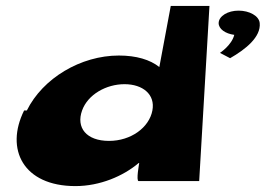

<svg xmlns="http://www.w3.org/2000/svg" viewBox="-20 -613 900 650"><path d="M61.6 -239C-3.5 -108 58.4 17 235.4 17C318.4 17 397.6 -17 449.3 -61C449.3 -61 451.3 -61 451.3 -61C451.3 -61 440 0 449.3 0H654.3L689.1 -593H558.1L519.4 -386C488.2 -411 441.4 -425 382.4 -425C253.4 -425 124.6 -348 70.9 -239ZM787.6 -577C751.6 -577 720.9 -559 720.2 -535C720.1 -515 742.7 -499 773.1 -495C764.7 -460 724.7 -434 724.7 -434L759 -416C811.6 -446 864 -488 859.2 -535C856.9 -559 824.6 -577 787.6 -577ZM257.9 -239C277.2 -293 339.5 -328 401.5 -328C463.5 -328 506.2 -293 495.9 -239C485 -181 423.1 -136 349.1 -136C272.1 -136 237 -181 257.9 -239Z"/></svg>

Font: Hussar Milosc
Style: Obl
Weight: 700
Foundry: Cannot Into Space Fonts
Version: Version 1.02